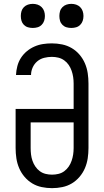

<svg xmlns="http://www.w3.org/2000/svg" viewBox="-20 -968 540 996"><path d="M250 8Q223 8 196.5 2.5Q170 -3 147.5 -16.5Q125 -30 107.5 -50.5Q90 -71 79.5 -95.5Q69 -120 65 -146.5Q61 -173 61 -200V-403H362V-535Q362 -552 359.5 -568.5Q357 -585 351.5 -601Q346 -617 336.5 -631Q327 -645 313 -655Q299 -665 282.5 -669Q266 -673 249 -673Q229 -673 209 -668Q189 -663 173.5 -650Q158 -637 149.5 -618Q141 -599 141 -579H63Q64 -602 70 -625Q76 -648 88.5 -667.5Q101 -687 119 -702Q137 -717 158.5 -726.5Q180 -736 203 -739.5Q226 -743 249 -743Q276 -743 302.5 -737.5Q329 -732 352 -718.5Q375 -705 392.5 -684.5Q410 -664 420.5 -639.5Q431 -615 435 -588.5Q439 -562 439 -535V-200Q439 -173 435 -146.5Q431 -120 420.5 -95.5Q410 -71 392.5 -50.5Q375 -30 352.5 -16.5Q330 -3 303.5 2.5Q277 8 250 8ZM250 -62Q267 -62 283.5 -66Q300 -70 313.5 -80Q327 -90 336.5 -104Q346 -118 351.5 -134Q357 -150 359.5 -166.5Q362 -183 362 -200V-333H139V-200Q139 -183 141 -166.5Q143 -150 148.5 -134Q154 -118 163.5 -104Q173 -90 186.5 -80Q200 -70 216.5 -66Q233 -62 250 -62ZM350 -823Q337 -823 325 -826.5Q313 -830 304 -839Q295 -848 291.5 -860Q288 -872 288 -885Q288 -898 291.5 -910Q295 -922 304 -931Q313 -940 325 -944Q337 -948 350 -948Q363 -948 375 -944Q387 -940 396 -931Q405 -922 409 -910Q413 -898 413 -885Q413 -872 409 -860Q405 -848 396 -839Q387 -830 375 -826.5Q363 -823 350 -823ZM150 -823Q137 -823 125 -826.5Q113 -830 104 -839Q95 -848 91.5 -860Q88 -872 88 -885Q88 -898 91.5 -910Q95 -922 104 -931Q113 -940 125 -944Q137 -948 150 -948Q163 -948 175 -944Q187 -940 196 -931Q205 -922 209 -910Q213 -898 213 -885Q213 -872 209 -860Q205 -848 196 -839Q187 -830 175 -826.5Q163 -823 150 -823Z"/></svg>

Font: Iosevka Curly Slab
Style: Regular
Weight: 400
Monospace: yes
Designer: Belleve Invis
Foundry: Belleve Invis
Version: Version 22.1.2; ttfautohint (v1.8.4)